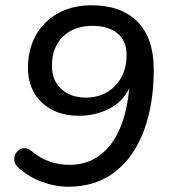

<svg xmlns="http://www.w3.org/2000/svg" viewBox="-20 -699 640 728"><path d="M51 -62Q34 -76 34 -95Q34 -112 45 -124.5Q56 -137 72 -137Q86 -137 99 -127Q160 -74 244 -74Q338 -74 397.5 -148.5Q457 -223 470 -364Q446 -313 393.5 -286.5Q341 -260 278 -260Q193 -260 139.5 -309.5Q86 -359 86 -442Q86 -513 117 -567Q148 -621 202.5 -650Q257 -679 327 -679Q439 -679 501 -617Q563 -555 563 -435Q563 -304 525.5 -203.5Q488 -103 415.5 -47Q343 9 239 9Q189 9 139 -9.5Q89 -28 51 -62ZM460 -491Q460 -545 425 -573Q390 -601 331 -601Q261 -601 219 -560.5Q177 -520 177 -449Q177 -394 212.5 -361.5Q248 -329 305 -329Q374 -329 417 -374Q460 -419 460 -491Z"/></svg>

Font: SN Pro
Style: Italic
Weight: 400
Italic angle: -9°
Designer: Tobias Whetton
Foundry: Supernotes
Version: Version 1.003